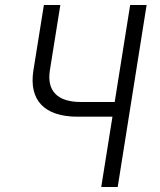

<svg xmlns="http://www.w3.org/2000/svg" viewBox="-20 -750 640 770"><path d="M386 0H452L568 -730H502L440 -341H304C211 -341 167 -385 180 -468L222 -730H156L114 -468C95 -348 158 -282 291 -282H431Z"/></svg>

Font: JetBrains Mono ExtraLight
Style: Italic
Weight: 240
Italic angle: -9°
Monospace: yes
Designer: Philipp Nurullin, Konstantin Bulenkov
Foundry: JetBrains
Version: Version 2.305